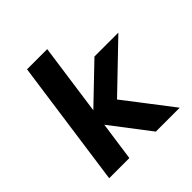

<svg xmlns="http://www.w3.org/2000/svg" viewBox="-184 -847 995 995"><g transform="rotate(-45 313.5 -350.0)"><path d="M306.2 -700.2 251 -307.1 452.1 -500H627.4L377.4 -259.8L577.1 0H401.9L238.3 -213.9L208 0H60.1L158.2 -700.2Z"/></g></svg>

Font: Fivo Sans
Style: Italic
Weight: 700
Designer: Alexander Slobzheninov
Foundry: Alexander Slobzheninov
Version: 1.0